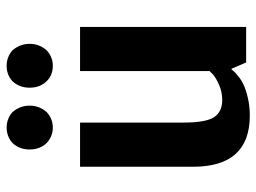

<svg xmlns="http://www.w3.org/2000/svg" viewBox="-117 -644 772 578"><g transform="rotate(-90 269.0 -355.0)"><path d="M128 -600Q108 -620 108 -652Q108 -683 128 -704Q148 -721 174 -721Q200 -721 220 -704Q240 -681 240 -652Q240 -622 220 -600Q200 -582 174 -582Q148 -582 128 -600ZM360 -582Q332 -582 314 -600Q294 -620 294 -652Q294 -683 314 -704Q333 -721 360 -721Q386 -721 406 -704Q426 -681 426 -652Q426 -622 406 -600Q386 -582 360 -582ZM210 11Q56 11 56 -160V-500H189V-188Q189 -122 205 -97Q221 -72 257 -72Q281 -72 302.5 -81.5Q324 -91 334 -100L344 -110V-500H477V0H370L351 -44H349Q347 -42 344 -38Q341 -34 329.5 -24.5Q318 -15 303.5 -8Q289 -1 264 5Q239 11 210 11Z"/></g></svg>

Font: Arsenal
Style: Bold
Weight: 700
Designer: Andrij Shevchenko
Foundry: Stairsfor
Version: Version 2.001;PS 002.001;hotconv 1.0.88;makeotf.lib2.5.64775